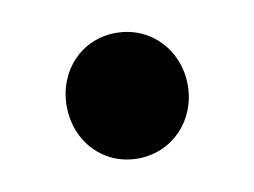

<svg xmlns="http://www.w3.org/2000/svg" viewBox="-38 -548 382 289"><g transform="rotate(-10 153.5 -404.0)"><path d="M153 -308C206 -308 246 -350 246 -404C246 -458 206 -500 153 -500C100 -500 61 -458 61 -404C61 -350 100 -308 153 -308Z"/></g></svg>

Font: Source Sans Pro
Style: Bold
Weight: 700
Designer: Paul D. Hunt
Foundry: Adobe Systems Incorporated
Version: Version 3.006;hotconv 1.0.111;makeotfexe 2.5.65597